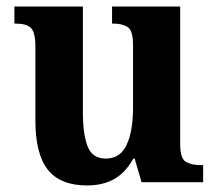

<svg xmlns="http://www.w3.org/2000/svg" viewBox="-20 -556 664 586"><path d="M246 10Q164 10 126 -38Q88 -86 88 -188V-414Q88 -457 74.5 -470.5Q61 -484 28 -484H24V-536H233V-213Q233 -146 247.5 -109Q262 -72 303 -72Q347 -72 366.5 -114Q386 -156 386 -226V-419Q386 -463 369.5 -473.5Q353 -484 326 -484H322V-536H530V-115Q530 -72 547.5 -62Q565 -52 592 -52H600V0H412L391 -72H387Q363 -29 328.5 -9.5Q294 10 246 10Z"/></svg>

Font: Noto Serif Lao SemiCondensed
Style: Bold
Weight: 700
Width: 4
Designer: Monotype Design Team
Foundry: Monotype Imaging Inc.
Version: Version 2.003; ttfautohint (v1.8.4.7-5d5b)